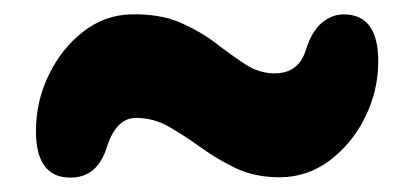

<svg xmlns="http://www.w3.org/2000/svg" viewBox="-20 -480 576 267"><path d="M369 -233.5Q334.5 -233.5 308.2 -246Q282 -258.5 259.5 -274.8Q237 -291 215.5 -303.5Q194 -316 169 -316Q141 -316 128 -273.5Q114.5 -233 78 -233Q30 -233 30 -297.5Q30 -339.5 48 -376.2Q66 -413 95.8 -436Q125.5 -459 161.5 -460Q202 -461 230.2 -448.8Q258.5 -436.5 280 -420Q301.5 -403.5 320.8 -390.8Q340 -378 362 -378Q395.5 -378 405.5 -411Q413.5 -436.5 427.5 -448.2Q441.5 -460 458 -460Q506 -460 506 -395Q506 -353.5 487.5 -316.5Q469 -279.5 438 -256.5Q407 -233.5 369 -233.5Z"/></svg>

Font: Fraunces 144pt SuperSoft Black
Style: Regular
Weight: 900
Version: Version 1.000;[b76b70a41]